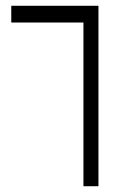

<svg xmlns="http://www.w3.org/2000/svg" viewBox="-20 -645 465 665"><path d="M269 0V-567H19V-625H321V0Z"/></svg>

Font: Changa ExtraLight
Style: Regular
Weight: 250
Designer: Eduardo Rodriguez Tunni
Foundry: Eduardo Rodriguez Tunni
Version: Version 3.002; ttfautohint (v1.8.2)